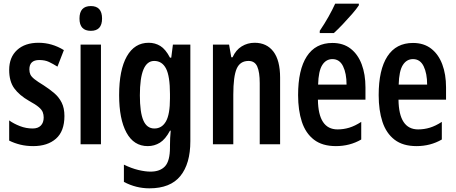

<svg xmlns="http://www.w3.org/2000/svg" viewBox="-20 -879 2484 1046"><path d="M331 -247Q331 -164 285 -123.5Q239 -83 161 -83Q123 -83 90.5 -91Q58 -99 30 -113V-223Q55 -205 88.5 -192Q122 -179 158 -179Q187 -179 202.5 -195Q218 -211 218 -239Q218 -254 213 -267.5Q208 -281 191 -295.5Q174 -310 139 -329Q85 -360 57.5 -398Q30 -436 30 -498Q30 -567 73 -606.5Q116 -646 190 -646Q263 -646 328 -606L293 -516Q269 -531 247 -541.5Q225 -552 194 -552Q140 -552 140 -501Q140 -485 145.5 -473Q151 -461 168 -447.5Q185 -434 218 -414Q249 -394 275 -372Q301 -350 316 -320Q331 -290 331 -247Z M475 -846Q536 -846 536 -778Q536 -711 475 -711Q413 -711 413 -778Q413 -846 475 -846ZM530 -636V-93H419V-636Z M790 -646Q825 -646 853.5 -628.5Q882 -611 906 -565H913L922 -636H1017V-110Q1017 13 962.5 80Q908 147 794 147Q721 147 655 112V18Q696 38 733.5 47Q771 56 800 56Q852 56 879 27Q906 -2 906 -76V-86Q906 -126 910 -167H906Q881 -120 851 -101.5Q821 -83 785 -83Q709 -83 669 -156.5Q629 -230 629 -361Q629 -498 671 -572Q713 -646 790 -646ZM820 -547Q742 -547 742 -360Q742 -267 761 -223Q780 -179 821 -179Q862 -179 884 -217.5Q906 -256 906 -343V-367Q906 -464 884.5 -505.5Q863 -547 820 -547Z M1367 -646Q1433 -646 1469.5 -598Q1506 -550 1506 -456V-93H1395V-426Q1395 -486 1381.5 -516.5Q1368 -547 1334 -547Q1288 -547 1269.5 -505Q1251 -463 1251 -363V-93H1140V-636H1228L1240 -567H1247Q1265 -607 1297 -626.5Q1329 -646 1367 -646Z M1791 -645Q1850 -645 1890 -614Q1930 -583 1950.5 -528.5Q1971 -474 1971 -403V-336H1712Q1714 -174 1819 -174Q1852 -174 1883 -183.5Q1914 -193 1948 -215V-119Q1917 -101 1882.5 -92Q1848 -83 1810 -83Q1736 -83 1690.5 -118Q1645 -153 1624.5 -215.5Q1604 -278 1604 -361Q1604 -499 1651.5 -572Q1699 -645 1791 -645ZM1791 -557Q1756 -557 1735.5 -524.5Q1715 -492 1713 -418H1868Q1868 -479 1849 -518Q1830 -557 1791 -557ZM1935 -850Q1922 -830 1898 -802.5Q1874 -775 1847.5 -747Q1821 -719 1799 -699H1722V-711Q1749 -751 1770 -788.5Q1791 -826 1806 -859H1935Z M2230 -645Q2289 -645 2329 -614Q2369 -583 2389.5 -528.5Q2410 -474 2410 -403V-336H2151Q2153 -174 2258 -174Q2291 -174 2322 -183.5Q2353 -193 2387 -215V-119Q2356 -101 2321.5 -92Q2287 -83 2249 -83Q2175 -83 2129.5 -118Q2084 -153 2063.5 -215.5Q2043 -278 2043 -361Q2043 -499 2090.5 -572Q2138 -645 2230 -645ZM2230 -557Q2195 -557 2174.5 -524.5Q2154 -492 2152 -418H2307Q2307 -479 2288 -518Q2269 -557 2230 -557Z"/></svg>

Font: Noto Sans Kannada UI ExtraCondensed SemiBold
Style: Regular
Weight: 600
Width: 2
Designer: Jelle Bosma - Monotype Design Team
Foundry: Monotype Imaging Inc.
Version: Version 2.005; ttfautohint (v1.8.4.7-5d5b)